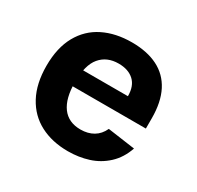

<svg xmlns="http://www.w3.org/2000/svg" viewBox="-125 -691 871 848"><g transform="rotate(30 310.0 -267.0)"><path d="M320.2 -546.2Q397.8 -546.2 452.1 -519Q506.4 -491.8 534.8 -436.8Q563.1 -381.7 563.1 -299.2V-247.1H157.8V-331.2H443.9L423 -312.6V-332Q423 -383.1 394.5 -409.4Q365.9 -435.7 316.1 -435.7Q256.8 -435.7 223 -395.5Q189.2 -355.4 189.2 -268.3Q189.2 -185.5 221 -142.2Q252.9 -98.9 314.6 -98.9Q351.9 -98.9 379.5 -115Q407.2 -131.2 422.2 -164L561.8 -144.4Q542.8 -89 504.8 -54Q466.8 -18.9 418 -3.5Q369.2 12 314.2 12Q233.7 12 172.8 -19.8Q112 -51.5 78.1 -114.4Q44.2 -177.3 44.2 -268.3Q44.2 -359.8 78.8 -422.2Q113.5 -484.5 175.7 -515.3Q237.8 -546.2 320.2 -546.2Z"/></g></svg>

Font: Monaspace Neon Var ExtraLight
Style: Regular
Weight: 200
Designer: Riley Cran and the Lettermatic Team
Version: Version 1.200 (Monaspace Neon Var)